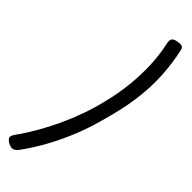

<svg xmlns="http://www.w3.org/2000/svg" viewBox="-379 -963 1045 1045"><g transform="rotate(45 143.5 -440.5)"><path d="M-19 21Q17 -29 49.5 -85.5Q82 -142 110 -202Q138 -262 160.5 -325Q183 -388 198 -451Q219 -533 227.5 -613.5Q236 -694 233 -769.5Q230 -845 215 -912Q209 -938 216.5 -948.5Q224 -959 246 -963Q267 -967 279 -963.5Q291 -960 294 -940Q312 -859 316.5 -777.5Q321 -696 312 -614.5Q303 -533 282 -450Q267 -388 247.5 -324Q228 -260 201 -196.5Q174 -133 139 -69Q104 -5 58 59Q42 80 28 83.5Q14 87 -9 75Q-26 64 -30.5 54Q-35 44 -19 21Z"/></g></svg>

Font: Playwrite DE SAS
Style: Regular
Weight: 400
Designer: Veronika Burian, José Scaglione
Foundry: TypeTogether
Version: Version 1.002